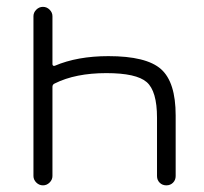

<svg xmlns="http://www.w3.org/2000/svg" viewBox="-20 -565 598 563"><path d="M133.8 -48.8Q133.8 -38.1 125.5 -29.8Q117.2 -21.5 106 -21.5Q94.7 -21.5 86.4 -29.8Q78.1 -38.1 78.1 -48.8V-517.6Q78.1 -528.3 86.4 -536.6Q94.7 -544.9 106 -544.9Q117.2 -544.9 125.5 -536.6Q133.8 -528.3 133.8 -517.6V-377Q133.8 -374 135.7 -372.6Q137.7 -371.1 140.6 -372.1Q207 -400.4 297.9 -400.4Q409.2 -400.4 452.1 -362.3Q495.1 -324.2 495.1 -226.6V-48.8Q495.1 -37.1 487.3 -29.3Q479.5 -21.5 467.8 -21.5Q456.1 -21.5 448.2 -29.3Q440.4 -37.1 440.4 -48.8V-219.7Q440.4 -297.9 410.2 -324.2Q379.9 -350.6 292 -350.6Q201.2 -350.6 140.6 -320.3Q133.8 -317.4 133.8 -310.5Z"/></svg>

Font: Gen Jyuu Gothic P Light
Style: Regular
Weight: 200
Designer: [Source Han Sans]
Ryoko NISHIZUKA  (kana & ideographs); Paul D. Hunt (Latin, Greek & Cyrillic); Wenlong ZHANG  (bopomofo
Version: Version 1.002.20150607